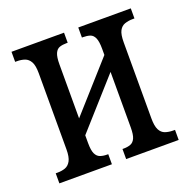

<svg xmlns="http://www.w3.org/2000/svg" viewBox="-101 -635 729 735"><g transform="rotate(-20 263.0 -268.0)"><path d="M20 0V-41H27Q45 -41 59 -46Q73 -51 81.5 -66.5Q90 -82 90 -113V-423Q90 -455 81.5 -470Q73 -485 59 -490Q45 -495 27 -495H20V-536H234V-495H229Q213 -495 201 -491Q189 -487 182.5 -472.5Q176 -458 176 -428V-208L350 -403V-428Q350 -458 343.5 -472.5Q337 -487 325 -491Q313 -495 297 -495H292V-536H506V-495H499Q481 -495 466.5 -490Q452 -485 444 -470Q436 -455 436 -423V-113Q436 -82 444 -66.5Q452 -51 466.5 -46Q481 -41 499 -41H506V0H292V-41H297Q313 -41 325 -45.5Q337 -50 343.5 -64Q350 -78 350 -108V-334L176 -139V-108Q176 -78 182.5 -64Q189 -50 201 -45.5Q213 -41 229 -41H234V0Z"/></g></svg>

Font: Noto Serif ExtraCondensed
Style: Regular
Weight: 400
Width: 2
Designer: Monotype Design Team
Foundry: Monotype Imaging Inc.
Version: Version 2.013